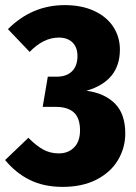

<svg xmlns="http://www.w3.org/2000/svg" viewBox="-32 -713 532 751"><path d="M437 -519Q437 -396 306 -358Q376 -349 417 -308.5Q458 -268 458 -191Q458 -135 429.5 -87Q401 -39 345.5 -10.5Q290 18 213 18Q140 18 85 -9Q30 -36 -12 -87L79 -174Q111 -142 138 -127.5Q165 -113 198 -113Q235 -113 258 -136.5Q281 -160 281 -203Q281 -251 257 -273Q233 -295 186 -295H135L155 -413H189Q228 -413 249.5 -434Q271 -455 271 -494Q271 -528 251.5 -547Q232 -566 198 -566Q138 -566 84 -510L-1 -599Q93 -693 221 -693Q288 -693 337 -670Q386 -647 411.5 -607.5Q437 -568 437 -519Z"/></svg>

Font: Fira Sans Condensed ExtraBold
Style: Regular
Weight: 800
Width: 3
Designer: Carrois Corporate & Edenspiekermann AG
Foundry: Carrois Corporate GbR & Edenspiekermann AG
Version: Version 4.203